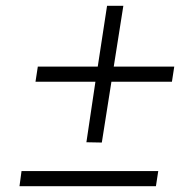

<svg xmlns="http://www.w3.org/2000/svg" viewBox="-20 -640 635 660"><path d="M102 -359H308L277 -151L330 -150L363 -359H571L579 -411H371L404 -620H348L316 -411H110ZM47 0H516L524 -52H54Z"/></svg>

Font: Jost Light
Style: Italic
Weight: 300
Italic angle: -5°
Version: Version 3.710